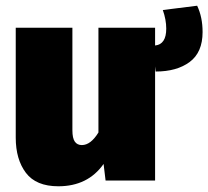

<svg xmlns="http://www.w3.org/2000/svg" viewBox="-20 -631 728 671"><path d="M184 20Q106 20 70.5 -27Q35 -74 35 -150V-534H233V-176Q233 -148 241.5 -136Q250 -124 266 -124Q297 -124 324 -168V-534H522V-472Q561 -476 561 -531Q561 -562 549 -596L669 -611Q688 -571 688 -519Q688 -448 643 -414.5Q598 -381 524 -381L522 -399V0H349L342 -58Q287 20 184 20Z"/></svg>

Font: Trujillo Black
Style: Regular
Weight: 900
Designer: Fira Sans original fonts by bBox Type GmbH, Carrois Corporate GbR, & Edenspiekermann AG / Changes by Cristiano Sobral
Foundry: Fira Sans original fonts by bBox Type GmbH, Carrois Corporate GbR, & Edenspiekermann AG / Changes by Cristiano Sobral
Version: Version 4.301;July 28, 2020;FontCreator 13.0.0.2655 64-bit